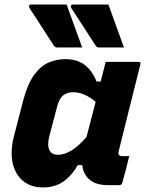

<svg xmlns="http://www.w3.org/2000/svg" viewBox="-20 -811 640 841"><path d="M272 -791Q289 -743 306 -696.5Q323 -650 340 -603H231Q221 -603 216 -611Q186 -658 161.5 -695.5Q137 -733 109 -776Q106 -781 107.5 -786Q109 -791 116 -791ZM455 -791Q472 -743 489 -696.5Q506 -650 523 -603H414Q404 -603 399 -611Q369 -658 344.5 -695.5Q320 -733 292 -776Q289 -781 290.5 -786Q292 -791 299 -791ZM265 -552Q317 -552 350 -527.5Q383 -503 403 -454H421Q426 -473 431 -493Q436 -513 443 -540H587Q598 -540 595 -529Q571 -433 545.5 -332Q520 -231 500 -149Q494 -127 515 -127H546Q539 -98 531.5 -69Q524 -40 516 -11Q513 0 502 0H454Q401 0 373 -23.5Q345 -47 340 -88H321Q293 -40 256.5 -15Q220 10 167 10Q116 10 81.5 -18Q47 -46 35.5 -96.5Q24 -147 41 -214L81 -369Q101 -444 130 -483.5Q159 -523 194 -537.5Q229 -552 265 -552ZM203 -144Q214 -133 234 -133Q292 -133 359 -211Q369 -250 379 -288.5Q389 -327 399 -365Q377 -384 351.5 -395.5Q326 -407 301 -407Q274 -407 257 -393.5Q240 -380 231 -347L195 -210Q190 -189 191.5 -172Q193 -155 203 -144Z"/></svg>

Font: Recursive Mn Lnr St XBd
Style: Italic
Weight: 800
Italic angle: -15°
Monospace: yes
Version: Version 1.079;hotconv 1.0.112;makeotfexe 2.5.65598; ttfautoh